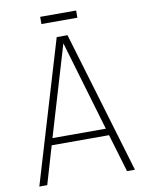

<svg xmlns="http://www.w3.org/2000/svg" viewBox="-98 -983 796 1052"><g transform="rotate(-10 300.0 -457.5)"><path d="M270 -790H330L566 0H522L459 -211H140L78 0H34ZM300 -750 151 -249H448ZM200 -875V-915H400V-875Z"/></g></svg>

Font: Cooper Hewitt
Style: Light
Weight: 703
Designer: Village Type and Design LLC
Foundry: Cooper Hewitt Smithsonian Design Museum
Version: 1.000